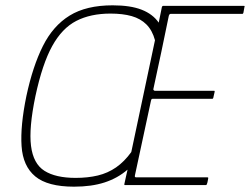

<svg xmlns="http://www.w3.org/2000/svg" viewBox="-20 -695 939 721"><path d="M258 6Q159 6 112.5 -32.5Q66 -71 61 -146.5Q56 -222 79 -334Q103 -446 141 -522Q179 -598 241.5 -636.5Q304 -675 403 -675Q470 -675 512 -658.5Q554 -642 576 -610Q579 -625 582 -639.5Q585 -654 588 -669Q590 -673 592 -673Q668 -673 744 -673Q820 -673 896 -673Q898 -673 898.5 -672Q899 -671 898 -669Q897 -664 896 -658Q895 -652 894 -647Q893 -645 892.5 -644Q892 -643 890 -643Q823 -643 756 -643Q689 -643 622 -643Q618 -643 616.5 -641Q615 -639 614 -636Q600 -567 585.5 -498.5Q571 -430 556 -361Q555 -359 557 -356.5Q559 -354 562 -354Q618 -354 673.5 -354Q729 -354 784 -354Q786 -354 786 -353Q786 -352 786 -350Q785 -345 783.5 -339Q782 -333 781 -328Q781 -327 780 -325.5Q779 -324 777 -324Q722 -324 666 -324Q610 -324 554 -324Q550 -324 549 -322.5Q548 -321 547 -317Q532 -247 517 -177.5Q502 -108 487 -38Q486 -34 486.5 -31.5Q487 -29 492 -29Q559 -29 625.5 -29Q692 -29 759 -29Q761 -29 761.5 -28.5Q762 -28 762 -26Q761 -21 760 -15Q759 -9 757 -4Q756 -2 755.5 -1Q755 0 753 0Q677 0 601 0Q525 0 449 0Q446 0 447 -4Q450 -18 453 -31.5Q456 -45 459 -58Q422 -26 373 -10Q324 6 258 6ZM264 -27Q310 -27 347.5 -36Q385 -45 416 -66.5Q447 -88 473 -124L562 -544Q552 -581 530 -603Q508 -625 474.5 -634.5Q441 -644 395 -644Q320 -644 266.5 -616.5Q213 -589 176 -522Q139 -455 113 -334Q88 -214 96.5 -147Q105 -80 147 -53.5Q189 -27 264 -27Z"/></svg>

Font: Glory Thin
Style: Italic
Weight: 100
Italic angle: -12°
Designer: Robert Leuschke
Foundry: Robert Leuschke
Version: Version 1.011